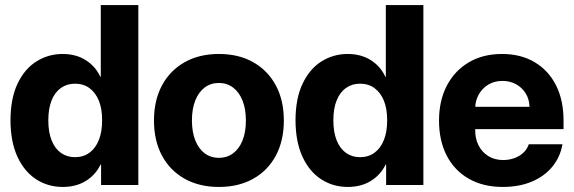

<svg xmlns="http://www.w3.org/2000/svg" viewBox="-20 -739 2293 767"><path d="M230.7 7.8Q171.4 7.8 124.1 -23Q76.9 -53.8 49.5 -113.2Q22.2 -172.6 21.9 -258.4Q22.2 -346.8 50.5 -405.7Q78.9 -464.6 126.2 -494Q173.4 -523.4 230.1 -523.4Q283.9 -523.4 322.9 -498.5Q361.9 -473.5 380.7 -432.4H382.6V-718.8H532.6V0H383.8V-81.6H381.8Q361.6 -40.1 322.8 -16.2Q283.9 7.8 230.7 7.8ZM279.7 -111.1Q313.2 -111.1 337.6 -129.1Q362.1 -147.1 375.1 -180.3Q388.2 -213.5 387.9 -258.4Q388.2 -303.8 375 -336.5Q361.8 -369.2 337.4 -387Q312.9 -404.7 279.7 -404.7Q247.6 -404.7 223.5 -387.7Q199.5 -370.8 186.3 -338.3Q173 -305.8 173 -258.4Q173 -210.9 186.3 -178.1Q199.5 -145.2 223.5 -128.2Q247.6 -111.1 279.7 -111.1Z M854.5 7.8Q775.9 7.8 717.5 -25Q659.1 -57.7 627.1 -117.4Q595.1 -177.1 595.1 -257.4Q595.1 -338.2 627.1 -397.8Q659.1 -457.4 717.5 -490.4Q775.9 -523.4 854.5 -523.4Q933.6 -523.4 991.7 -490.4Q1049.9 -457.4 1081.9 -397.8Q1113.9 -338.2 1113.9 -257.4Q1113.9 -177.1 1082 -117.4Q1050.1 -57.7 991.8 -25Q933.6 7.8 854.5 7.8ZM854.5 -108.4Q886.4 -108.4 910.8 -126.3Q935.2 -144.1 948.7 -177.6Q962.3 -211.1 962.3 -257.4Q962.3 -304.1 948.7 -337.6Q935.2 -371.2 910.9 -389.4Q886.6 -407.6 854.5 -407.6Q822.1 -407.6 797.9 -389.6Q773.6 -371.5 760.2 -337.9Q746.7 -304.4 746.7 -257.4Q746.9 -211.1 760.4 -177.6Q773.8 -144.1 798 -126.3Q822.3 -108.4 854.5 -108.4Z M1369.3 7.8Q1310.1 7.8 1262.8 -23Q1215.5 -53.8 1188.2 -113.2Q1160.8 -172.6 1160.5 -258.4Q1160.8 -346.8 1189.2 -405.7Q1217.6 -464.6 1264.8 -494Q1312.1 -523.4 1368.8 -523.4Q1422.6 -523.4 1461.6 -498.5Q1500.6 -473.5 1519.3 -432.4H1521.3V-718.8H1671.3V0H1522.5V-81.6H1520.5Q1500.3 -40.1 1461.4 -16.2Q1422.6 7.8 1369.3 7.8ZM1418.4 -111.1Q1451.9 -111.1 1476.3 -129.1Q1500.8 -147.1 1513.8 -180.3Q1526.9 -213.5 1526.6 -258.4Q1526.9 -303.8 1513.7 -336.5Q1500.5 -369.2 1476 -387Q1451.6 -404.7 1418.4 -404.7Q1386.2 -404.7 1362.2 -387.7Q1338.2 -370.8 1325 -338.3Q1311.7 -305.8 1311.7 -258.4Q1311.7 -210.9 1325 -178.1Q1338.2 -145.2 1362.2 -128.2Q1386.2 -111.1 1418.4 -111.1Z M1988.7 7.8Q1910.4 7.8 1853.3 -24.7Q1796.1 -57.1 1764.9 -116.7Q1733.8 -176.3 1733.8 -257.4Q1733.8 -336.4 1764.7 -396.2Q1795.7 -456 1852.3 -489.7Q1909 -523.4 1985.5 -523.4Q2060.8 -523.4 2116.1 -490.4Q2171.4 -457.4 2201.3 -397.9Q2231.2 -338.5 2231.2 -258V-223.2H1786.3V-312.3H2095.3Q2094.4 -343 2079.9 -366.2Q2065.4 -389.5 2041.3 -402.6Q2017.1 -415.8 1987.1 -415.8Q1955.1 -415.8 1930.5 -400.9Q1906 -385.9 1892.3 -361.2Q1878.6 -336.5 1878.3 -306.8V-219.1Q1878 -185.9 1891.4 -158.9Q1904.8 -131.9 1929.9 -115.9Q1955.1 -99.9 1990.4 -99.6Q2014.7 -99.9 2035.4 -107.5Q2056.2 -115.1 2071.1 -129.3Q2086 -143.5 2092.4 -162.7H2227Q2217.8 -111 2186.1 -72.7Q2154.4 -34.4 2104 -13.3Q2053.5 7.8 1988.7 7.8Z"/></svg>

Font: Inter Display V
Style: Regular
Weight: 400
Designer: Rasmus Andersson
Foundry: rsms
Version: Version 3.015;git-src